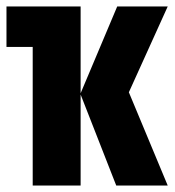

<svg xmlns="http://www.w3.org/2000/svg" viewBox="-20 -573 540 593"><path d="M81 0V-428H0V-553H229V-285L342 -553H498L378 -288L498 0H339L229 -281V0Z"/></svg>

Font: Noto Sans Mono ExtraCondensed Black
Style: Regular
Weight: 900
Width: 2
Designer: Monotype Design Team
Foundry: Monotype Imaging Inc.
Version: Version 2.014